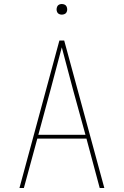

<svg xmlns="http://www.w3.org/2000/svg" viewBox="-20 -937 616 957"><path d="M77 0H99L166 -246H411L477 0H500L300 -735H276L243 -613ZM171 -265 232 -490Q246 -543 260 -595.5Q274 -648 288 -701Q302 -648 316 -595.5Q330 -543 344 -490L406 -265ZM288 -864Q295 -864 302 -867Q309 -870 312 -876.5Q315 -883 315 -890Q315 -897 312 -904Q309 -911 302 -914Q295 -917 288 -917Q281 -917 274.5 -914Q268 -911 265 -904Q262 -897 262 -890Q262 -883 265 -876.5Q268 -870 274.5 -867Q281 -864 288 -864Z"/></svg>

Font: Iosevka Sparkle Thin
Style: Regular
Weight: 100
Designer: Belleve Invis
Foundry: Belleve Invis
Version: Version 4.5.0; ttfautohint (v1.8.3)